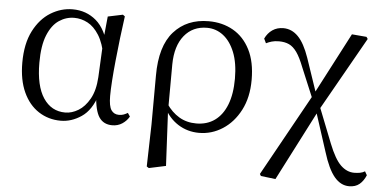

<svg xmlns="http://www.w3.org/2000/svg" viewBox="-51 -628 1865 934"><g transform="rotate(5 882.0 -161.0)"><path d="M256.8 14.4Q196.7 14.4 148.8 -16.7Q100.9 -47.8 73.7 -107.2Q46.5 -166.5 46.5 -250.6Q46.5 -344.2 78.6 -406.4Q110.6 -468.5 161.3 -499.6Q212.1 -530.6 268.2 -530.6Q335.2 -530.6 383.5 -489.4Q431.8 -448.1 451.7 -358.5H459.3L437.5 -312.6Q425.5 -379.3 401.1 -418.1Q376.6 -456.9 345.2 -473.4Q313.8 -490 279.7 -490Q239.8 -490 205.5 -467Q171.2 -444 150.2 -392.9Q129.2 -341.7 129.2 -257.8Q129.2 -144.9 168.3 -86Q207.4 -27.2 275.4 -27.2Q307.3 -27.2 339 -46.2Q370.8 -65.2 394.1 -106.4Q417.3 -147.6 421.1 -212.9L430.4 -403.1L441 -510.5L513.8 -525.8L523.8 -518.4Q516.4 -466.9 509.8 -410.4Q503.2 -353.9 497.7 -299.8Q492.2 -245.7 489.2 -200.8Q486.2 -155.9 486.2 -126.6Q486.2 -76.9 499.2 -57.8Q512.2 -38.7 536.6 -38.7Q550.4 -38.7 560.2 -42.6Q570 -46.5 579.5 -52L590.8 -34.9Q578.5 -13.4 557.2 0.6Q535.9 14.6 508.4 14.6Q466 14.6 444.4 -17.4Q422.8 -49.4 418.1 -127.8L430.9 -128.2Q406.3 -50.9 357.8 -18.3Q309.4 14.4 256.8 14.4Z M693.6 199.6 698.8 -5.5 699.6 -245.2Q699.6 -388.7 762.9 -459.6Q826.3 -530.6 933 -530.6Q999.7 -530.6 1052.2 -500.8Q1104.7 -471 1134.9 -411.9Q1165.2 -352.7 1165.2 -264.3Q1165.2 -178.8 1132.7 -116.2Q1100.2 -53.6 1047.1 -19.5Q994 14.6 932.2 14.6Q875.7 14.6 829.5 -14.7Q783.4 -44.1 757.4 -97.7H754L767.8 -113.1Q794.3 -73.6 830.9 -51.7Q867.6 -29.8 914.7 -29.8Q967.4 -29.8 1005.1 -56.9Q1042.8 -83.9 1063.3 -136.1Q1083.7 -188.2 1083.7 -263.1Q1083.7 -339.4 1062.8 -391.7Q1041.8 -443.9 1006.5 -471Q971.2 -498 927.3 -498Q857.8 -498 816.4 -447.1Q775.1 -396.2 774.1 -306.4L773.3 -94.1L772.8 -84.8L786.7 188.8L704.2 206.4Z M1250.9 197.4 1245.1 187.9 1472.7 -222.5 1631.9 -527.8 1703.5 -521.7 1710.3 -511.9 1501.9 -143.3 1322.5 206ZM1682.3 209.6Q1641.3 209.6 1610.1 172.5Q1578.9 135.4 1553.6 53.1L1489.1 -146.4H1481.8L1504.4 -171L1576.2 10.9Q1605.5 84.7 1635.4 113.5Q1665.4 142.2 1701 142.2Q1716.2 142.2 1729.6 139.7Q1743 137.2 1753.5 130.6L1763.9 148.8Q1752.3 177.1 1732.7 193.4Q1713.1 209.6 1682.3 209.6ZM1469.9 -192.1 1404.9 -347.5Q1386.9 -394 1369.2 -419Q1351.4 -444 1330.6 -453.5Q1309.8 -463 1281.8 -463Q1261.1 -463 1246.2 -458.6Q1231.2 -454.2 1219 -448L1208.4 -470Q1221.4 -497.5 1244.2 -513.1Q1267 -528.6 1297.2 -528.6Q1338.5 -528.6 1369.7 -496.7Q1401 -464.9 1425.1 -395.3L1486.1 -215.5H1495.6Z"/></g></svg>

Font: Noto Serif SC ExtraLight
Style: Regular
Weight: 200
Designer: Ryoko NISHIZUKA 西塚涼子 (kana & ideographs); Frank Grießhammer (Latin, Greek & Cyrillic); Wenlong ZHANG 张文龙 (bopomofo); San
Foundry: Adobe
Version: Version 2.002-H1;hotconv 1.1.0;makeotfexe 2.6.0